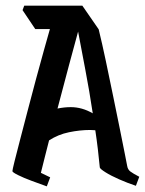

<svg xmlns="http://www.w3.org/2000/svg" viewBox="-20 -659 514 681"><path d="M146 2Q121 -7 92.5 -17.5Q64 -28 44 -38Q24 -48 24 -52Q24 -56 31.5 -86.5Q39 -117 51.5 -164.5Q64 -212 78.5 -268Q93 -324 108 -379.5Q123 -435 136 -481.5Q149 -528 157 -556H105L60 -623L66 -639H272L330 -555Q342 -506 355 -444.5Q368 -383 381 -319.5Q394 -256 405 -202Q416 -148 423 -112Q430 -76 431 -71Q433 -58 442 -51Q451 -44 474 -32L462 0Q432 -10 402.5 -23Q373 -36 354 -48Q335 -60 334 -65Q331 -97 327 -130.5Q323 -164 318 -197Q309 -198 300 -198Q264 -198 225 -190Q186 -182 154 -161Q147 -133 139.5 -104Q132 -75 125 -46L158 -30ZM231 -279Q271 -279 309 -257Q297 -337 282.5 -412.5Q268 -488 257 -547Q243 -496 224.5 -427Q206 -358 184 -274Q208 -279 231 -279Z"/></svg>

Font: Jaini Purva
Style: Regular
Weight: 400
Designer: Maithili Shingre, Girish Dalvi (Devanagari), Taresh Vohra (Latin)
Foundry: Ek Type
Version: Version 2.000; ttfautohint (v1.8.4.7-5d5b)